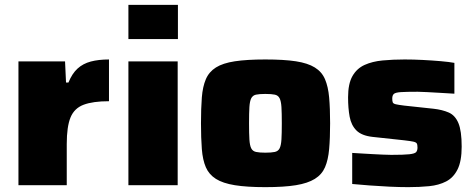

<svg xmlns="http://www.w3.org/2000/svg" viewBox="-20 -763 1958 791"><path d="M56 0V-510H248L252 -423H262Q277 -460 299.5 -480.5Q322 -501 354 -509.5Q386 -518 429 -518V-346Q363 -346 324.5 -331.5Q286 -317 270.5 -279Q255 -241 255 -170V0Z M509 -602V-743H713V-602ZM509 0V-510H712V0Z M1073 8Q997 8 947.5 0Q898 -8 869.5 -26Q841 -44 828 -74Q815 -104 811.5 -149Q808 -194 808 -255Q808 -317 811.5 -361.5Q815 -406 828 -436.5Q841 -467 869.5 -485Q898 -503 947.5 -510.5Q997 -518 1073 -518Q1150 -518 1199 -510.5Q1248 -503 1277 -485Q1306 -467 1319 -436.5Q1332 -406 1336 -361.5Q1340 -317 1340 -255Q1340 -194 1336 -149Q1332 -104 1319 -74Q1306 -44 1277 -26Q1248 -8 1199 0Q1150 8 1073 8ZM1073 -134Q1098 -134 1112 -137Q1126 -140 1132 -152Q1138 -164 1139.5 -188.5Q1141 -213 1141 -255Q1141 -298 1139.5 -322Q1138 -346 1132 -358Q1126 -370 1112.5 -373Q1099 -376 1073 -376Q1048 -376 1034.5 -373Q1021 -370 1015 -358Q1009 -346 1007.5 -322Q1006 -298 1006 -255Q1006 -213 1007.5 -188.5Q1009 -164 1015 -152Q1021 -140 1035 -137Q1049 -134 1073 -134Z M1662 8Q1626 8 1584 6Q1542 4 1502.5 1Q1463 -2 1431 -5V-133Q1451 -132 1472.5 -130.5Q1494 -129 1516 -128Q1538 -127 1557 -126Q1576 -125 1592 -125Q1644 -125 1666.5 -127.5Q1689 -130 1694.5 -136.5Q1700 -143 1700 -155Q1700 -167 1697 -172Q1694 -177 1682.5 -179.5Q1671 -182 1645 -185L1515 -199Q1470 -204 1448.5 -225.5Q1427 -247 1420.5 -282Q1414 -317 1414 -362Q1414 -418 1432 -449.5Q1450 -481 1482 -495.5Q1514 -510 1556.5 -514Q1599 -518 1647 -518Q1683 -518 1722 -516Q1761 -514 1795.5 -511Q1830 -508 1852 -504V-377Q1823 -379 1793.5 -380.5Q1764 -382 1740 -383.5Q1716 -385 1701 -385Q1654 -385 1631.5 -383.5Q1609 -382 1602.5 -376Q1596 -370 1596 -357Q1596 -347 1598 -341.5Q1600 -336 1610.5 -333.5Q1621 -331 1645 -328L1766 -315Q1802 -311 1828.5 -299.5Q1855 -288 1868.5 -256Q1882 -224 1882 -159Q1882 -99 1865 -65Q1848 -31 1818 -15.5Q1788 0 1748 4Q1708 8 1662 8Z"/></svg>

Font: Saira SemiExpanded ExtraBold
Style: Regular
Weight: 800
Width: 6
Designer: Hector Gatti with collaboration of the Omnibus-Type team
Foundry: Omnibus-Type
Version: Version 1.101